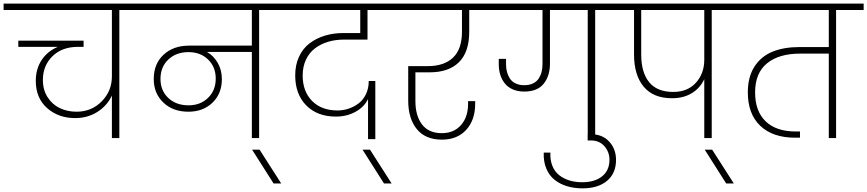

<svg xmlns="http://www.w3.org/2000/svg" viewBox="-52 -760 4775 1057"><path d="M-32.2 -705.1V-740.2H755.9V-705.1H605V0H564V-233.9Q537.6 -177.7 483.9 -143.8Q430.2 -109.9 361.8 -109.9Q269.5 -109.9 207.3 -165Q145 -220.2 145 -314.9Q145 -379.9 176.8 -428.7Q208.5 -477.5 266.1 -502H48.8V-536.1H408.2V-502H377Q289.1 -502 236.6 -450.2Q184.1 -398.4 184.1 -319.8Q184.1 -265.1 210 -224.9Q235.8 -184.6 277.3 -164.8Q318.8 -145 369.1 -145Q452.1 -145 508.1 -202.1Q564 -259.3 564 -338.9V-705.1Z M985.8 -180.2Q1051.3 -180.2 1093.5 -221.4Q1135.7 -262.7 1135.7 -327.1Q1135.7 -391.6 1093.5 -432.4Q1051.3 -473.1 985.8 -473.1Q918 -473.1 874.8 -432.4Q831.5 -391.6 831.5 -325.2Q831.5 -261.2 874.5 -220.7Q917.5 -180.2 985.8 -180.2ZM691.4 -705.1V-740.2H1525.4V-705.1H1374.5V0H1334.5V-474.1H1087.4Q1123.5 -453.6 1146.5 -414.3Q1169.4 -375 1169.4 -324.2Q1169.4 -244.6 1117.9 -194.8Q1066.4 -145 984.9 -145Q900.4 -145 847.4 -195.3Q794.4 -245.6 794.4 -325.2Q794.4 -408.7 848.4 -458.7Q902.3 -508.8 988.8 -508.8H1334.5V-705.1Z M1454.1 250 1335.9 64H1377L1496.1 250Z M1460.9 -705.1V-740.2H2133.3V-705.1H1971.2V-542H1841.3Q1794.4 -542 1753.9 -529.8Q1713.4 -517.6 1681.9 -493.7Q1650.4 -469.7 1632.3 -431.4Q1614.3 -393.1 1614.3 -344.2Q1614.3 -256.8 1666 -204.3Q1717.8 -151.9 1806.2 -151.9Q1835.9 -151.9 1865 -161.1Q1894 -170.4 1919.9 -189Q1945.8 -207.5 1961.9 -240Q1978 -272.5 1978 -314H2014.2V5.9H1974.1V-214.8Q1953.6 -171.4 1905.5 -144.8Q1857.4 -118.2 1797.4 -118.2Q1694.8 -118.2 1634 -179.7Q1573.2 -241.2 1573.2 -345.2Q1573.2 -403.3 1594.5 -448.5Q1615.7 -493.7 1652.3 -521.5Q1689 -549.3 1736.3 -563.7Q1783.7 -578.1 1838.4 -578.1H1931.2V-705.1Z M2062 250 1943.8 64H1984.9L2104 250Z M2068.8 -705.1V-740.2H2670.9V-705.1H2531.2V-585Q2531.2 -474.1 2475.1 -418Q2418.9 -361.8 2313 -361.8H2234.9V-203.1Q2234.9 -122.6 2271.5 -74.7Q2308.1 -26.9 2379.9 -26.9Q2446.8 -26.9 2485.8 -71.3Q2524.9 -115.7 2524.9 -189V-203.1H2564V-189.9Q2564 -99.1 2514.6 -45.2Q2465.3 8.8 2380.9 8.8Q2290 8.8 2242.7 -49.3Q2195.3 -107.4 2195.3 -206.1V-396H2303.2Q2393.6 -396 2442.4 -443.1Q2491.2 -490.2 2491.2 -585V-705.1Z M3183.6 0V-705.1H2975.6V-409.2Q2975.6 -341.8 2940.9 -298.8Q2906.2 -255.9 2834.5 -255.9Q2798.8 -255.9 2771.2 -267.8Q2743.7 -279.8 2727.1 -300.8Q2710.4 -321.8 2702.1 -348.4Q2693.8 -375 2693.8 -405.8V-436H2733.9V-404.8Q2733.9 -383.3 2739 -364Q2744.1 -344.7 2754.9 -327.9Q2765.6 -311 2785.9 -301Q2806.2 -291 2833.5 -291Q2862.3 -291 2882.8 -301Q2903.3 -311 2914.3 -328.6Q2925.3 -346.2 2929.9 -365.7Q2934.6 -385.3 2934.6 -408.2V-705.1H2606.4V-740.2H3375.5V-705.1H3224.6V0Z M3154.3 276.9Q3108.4 276.9 3069.6 265.1Q3030.8 253.4 3001.2 230Q2971.7 206.5 2955.6 168.2Q2939.5 129.9 2941.4 80.1H2978Q2976.1 121.1 2988.8 152.8Q3001.5 184.6 3026.1 204.1Q3050.8 223.6 3082.8 233.4Q3114.7 243.2 3153.3 243.2Q3222.2 243.2 3262.7 210.7Q3303.2 178.2 3303.2 119.1Q3303.2 76.7 3275.4 44.9Q3247.6 13.2 3201.2 13.2H3183.1V-21H3201.2Q3265.1 -21 3302.2 20Q3339.4 61 3339.4 120.1Q3339.4 193.8 3290 235.4Q3240.7 276.9 3154.3 276.9Z M3654.3 -253.9Q3733.9 -253.9 3779.5 -304.9Q3825.2 -356 3825.2 -431.2V-705.1H3478V-460Q3478 -361.3 3521.7 -307.6Q3565.4 -253.9 3654.3 -253.9ZM3311 -705.1V-740.2H4017.1V-705.1H3866.2V0H3825.2V-324.2Q3802.2 -274.9 3756.6 -247.1Q3710.9 -219.2 3647.5 -219.2Q3544.4 -219.2 3491.5 -283Q3438.5 -346.7 3438.5 -460V-705.1Z M3945.8 250 3827.6 64H3868.7L3987.8 250Z M3952.6 -705.1V-740.2H4702.6V-705.1H4550.8V0H4510.7V-464.8H4352.1Q4236.3 -464.8 4170.7 -411.4Q4105 -357.9 4105 -251Q4105 -147.9 4163.1 -92Q4221.2 -36.1 4329.1 -36.1H4352.1V-2H4324.7Q4202.6 -2 4133.8 -67.1Q4064.9 -132.3 4064.9 -252Q4064.9 -336.4 4101.3 -393.1Q4137.7 -449.7 4200.4 -475.3Q4263.2 -501 4350.1 -501H4510.7V-705.1Z"/></svg>

Font: SVN-Poppins ExtraLight
Style: Regular
Weight: 200
Designer: Ninad Kale (Devanagari), Jonny Pinhorn (Latin)
Foundry: Indian Type Foundry
Version: Version 3.002 2017